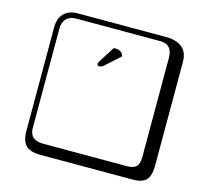

<svg xmlns="http://www.w3.org/2000/svg" viewBox="-131 -904 1362 1267"><g transform="rotate(15 550.0 -271.0)"><path d="M249 -717.8Q204.1 -717.8 179.9 -693.8Q155.8 -669.9 155.8 -625V53.2Q155.8 136.2 249 136.2H820.8Q865.7 136.2 884.8 117.2Q903.8 98.1 903.8 53.2V-625Q903.8 -717.8 820.8 -717.8ZM1000 84Q1000 152.8 973.4 182.4Q946.8 211.9 880.9 211.9H249Q181.2 211.9 150.6 181.4Q120.1 150.9 120.1 84V-625Q120.1 -687 154.1 -720.5Q188 -753.9 249 -753.9H851.1Q920.9 -753.9 960.4 -721.9Q1000 -689.9 1000 -625ZM534.2 -592.3Q538.6 -594.7 547.4 -594.7Q577.6 -594.7 594.7 -574.7L602.5 -554.7L503.4 -465.8Q488.8 -452.6 472.7 -452.6Q467.8 -452.6 463.6 -456.5Q459.5 -460.4 459.5 -464.8Q459.5 -475.6 466.3 -484.4Z"/></g></svg>

Font: Linux Biolinum Keyboard O
Style: Regular
Weight: 700
Designer: Philipp H. Poll
Foundry: Philipp H. Poll
Version: Version 0.6.1